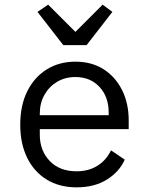

<svg xmlns="http://www.w3.org/2000/svg" viewBox="-20 -793 640 825"><path d="M309 12Q235 12 180.5 -21.5Q126 -55 96.5 -115.5Q67 -176 67 -257Q67 -340 97 -400.5Q127 -461 180.5 -494.5Q234 -528 304 -528Q374 -528 425 -495.5Q476 -463 504.5 -406Q533 -349 533 -276V-238H151V-214Q151 -146 193.5 -101.5Q236 -57 309 -57Q361 -57 399 -81Q437 -105 457 -147L516 -107Q493 -55 439.5 -21.5Q386 12 309 12ZM304 -462Q260 -462 225.5 -441.5Q191 -421 171 -385.5Q151 -350 151 -305V-298H447V-309Q447 -377 407.5 -419.5Q368 -462 304 -462ZM252 -599 141 -742 187 -773 304 -656 421 -773 463 -742 352 -599Z"/></svg>

Font: Lilex Nerd Font
Style: Regular
Weight: 400
Designer: Mike Abbink, Paul van der Laan, Pieter van Rosmalen, Mikhael Khrustik
Foundry: Mikhael Khrustik
Version: Version 2.400; ttfautohint (v1.8.4.7-5d5b);Nerd Fonts 3.3.0